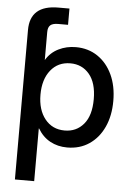

<svg xmlns="http://www.w3.org/2000/svg" viewBox="-61 -773 698 1022"><g transform="rotate(5 288.0 -262.0)"><path d="M58.1 204.1V-594.7Q58.1 -727.5 209 -727.5H268.1V-640.6H215.8Q186.5 -640.6 173.8 -629.4Q161.1 -618.2 161.1 -592.8V-442.9Q186 -484.4 228.3 -505.1Q270.5 -525.9 320.3 -525.9Q386.7 -525.9 437 -491.9Q487.3 -458 515.4 -397.7Q543.5 -337.4 543.5 -257.8Q543.5 -178.2 515.6 -117.9Q487.8 -57.6 437.5 -23.7Q387.2 10.3 319.8 10.3Q269.5 10.3 229 -11.7Q188.5 -33.7 162.6 -77.6H161.1V204.1ZM298.8 -78.6Q361.3 -78.6 400.1 -124.5Q439 -170.4 439 -257.8Q439 -345.2 400.1 -391.4Q361.3 -437.5 298.8 -437.5Q232.9 -437.5 193.6 -388.4Q154.3 -339.4 154.3 -257.8Q154.3 -176.8 193.6 -127.7Q232.9 -78.6 298.8 -78.6Z"/></g></svg>

Font: Inter Display Medium
Style: Regular
Weight: 500
Designer: Rasmus Andersson
Foundry: rsms
Version: Version 4.001;git-9221beed3